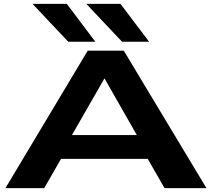

<svg xmlns="http://www.w3.org/2000/svg" viewBox="-20 -965 1086 985"><path d="M8 0 430 -705H615L1039 0H824L738 -150H293L207 0ZM349 -272H682L516 -563ZM606 -751 423 -945H598L745 -751ZM330 -751 147 -945H323L469 -751Z"/></svg>

Font: Georama ExtraExtended SemiBold
Style: Regular
Weight: 600
Width: 8
Designer: Jean-Baptiste Levee
Foundry: Production Type
Version: Version 1.000